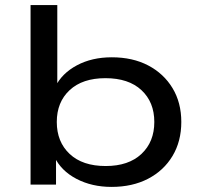

<svg xmlns="http://www.w3.org/2000/svg" viewBox="-20 -725 794 754"><path d="M418 9Q341 9 280.5 -22.5Q220 -54 193 -110H200V0H100V-705H205V-384H197Q223 -437 282 -468.5Q341 -500 419 -500Q501 -500 562 -468Q623 -436 657.5 -379Q692 -322 692 -246Q692 -170 657.5 -112.5Q623 -55 561.5 -23Q500 9 418 9ZM395 -73Q485 -73 535.5 -120.5Q586 -168 586 -246Q586 -324 535.5 -371Q485 -418 394 -418Q304 -418 253.5 -371Q203 -324 203 -246Q203 -168 253.5 -120.5Q304 -73 395 -73Z"/></svg>

Font: Nunito Sans 10pt Expanded Medium
Style: Regular
Weight: 500
Width: 7
Designer: Vernon Adams
Foundry: Vernon Adams
Version: Version 3.101;gftools[0.9.27]